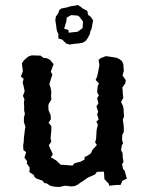

<svg xmlns="http://www.w3.org/2000/svg" viewBox="-20 -731 585 763"><path d="M215 12 197 11 179 7 166 -2 156 -4 149 -13 124 -22 117 -28 114 -36 97 -47 98 -65 86 -82 88 -90 77 -105 84 -126 73 -135 72 -153 74 -165 75 -182 79 -217 81 -227 75 -246V-264L79 -279L76 -291V-311L75 -324L77 -337L71 -350L78 -368L74 -388L70 -403L74 -418L63 -427L71 -448L67 -479L74 -490L87 -502L94 -507L106 -511L141 -510L153 -501L168 -499L179 -493L193 -476L182 -447L188 -434L181 -413L176 -396L181 -383L184 -365L183 -352L184 -335L174 -319L172 -311L173 -293L181 -274L182 -257L173 -243L184 -230V-213L181 -181L184 -168L174 -154L179 -142L190 -118L182 -106L204 -93L215 -82L222 -76H231L268 -73L276 -82L301 -89L316 -97V-107L331 -114L342 -123L347 -135L365 -155L358 -165L362 -180L364 -215L369 -235L363 -248L372 -256L366 -277L370 -287L363 -308L371 -320L366 -341L373 -352L366 -364L368 -387L373 -400L360 -413L366 -427L371 -450L375 -472L372 -493L380 -500L401 -508L428 -504L444 -501L453 -497L464 -489L470 -477L472 -450L467 -431L480 -412L478 -400L466 -383L467 -376L468 -360L470 -342L461 -326L469 -309L471 -299L472 -279L473 -268L468 -256L470 -243L472 -226V-207L466 -195L465 -176L469 -162L464 -153L461 -134L467 -123L468 -103L471 -87L465 -79L469 -60L476 -51L484 -21L467 -13L459 4H443L414 7L412 -1L395 -19L393 -49L365 -48L358 -38L329 -25L316 -16L301 -6L287 4L277 8L264 10L240 7ZM257 -554 243 -558 236 -565 227 -574 212 -578V-595L206 -609L204 -622L203 -631L201 -642L200 -653L202 -665L212 -679L215 -690L223 -697L233 -699L248 -702L257 -705L266 -707L280 -709L290 -711L299 -705L307 -699H306L319 -692L327 -688L330 -672L341 -664L350 -650L348 -639L346 -628L344 -617L339 -606L337 -595L327 -577L320 -568L308 -561L289 -558L277 -557L269 -556ZM253 -601 289 -605 294 -609 308 -619 310 -645 296 -664 289 -669 263 -671 245 -661 244 -648 235 -617 252 -612Z"/></svg>

Font: Winky Rough
Style: Regular
Weight: 400
Designer: Simon Atzbach
Foundry: typofactur
Version: Version 1.206